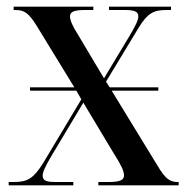

<svg xmlns="http://www.w3.org/2000/svg" viewBox="-20 -556 560 576"><path d="M6 0H200V-10H147C119 -10 108 -14 108 -29C108 -40 116 -57 133 -86L230 -248L323 -93C342 -63 352 -44 352 -30C352 -16 341 -10 305 -10H275V0H516V-10H513C490 -10 476 -19 452 -60L315 -284H455V-294H309L298 -311L396 -473C423 -517 441 -526 480 -526H493V-536H307V-526H354C384 -526 395 -521 395 -507C395 -495 385 -476 369 -449L292 -321L214 -452C198 -477 190 -495 190 -507C190 -520 201 -526 235 -526H260V-536H21V-526H26C54 -526 67 -516 91 -477L203 -294H70V-284H209L224 -258L109 -66C80 -20 62 -10 22 -10H6Z"/></svg>

Font: Noto Serif Display Condensed Medium
Style: Regular
Weight: 500
Width: 3
Designer: Monotype Design Team
Foundry: Monotype Imaging Inc.
Version: Version 2.009